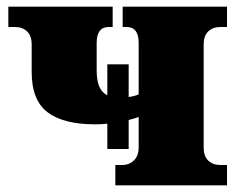

<svg xmlns="http://www.w3.org/2000/svg" viewBox="-20 -556 721 576"><path d="M302 -109V-185Q284 -183 265 -183Q171 -183 123 -219Q75 -255 75 -340V-422Q75 -449 61 -462Q47 -475 25 -475H5V-536H318V-475H306Q270 -475 270 -427V-345Q270 -314 278 -296Q286 -278 302 -270V-363H366V-265Q383 -267 396 -273V-427Q396 -475 360 -475H348V-536H661V-475H641Q619 -475 605 -462Q591 -449 591 -422V-114Q591 -87 605 -74Q619 -61 641 -61H661V0H326V-61H346Q368 -61 382 -75Q396 -89 396 -114V-205Q382 -200 366 -196V-109Z"/></svg>

Font: Noto Serif Black
Style: Regular
Weight: 900
Designer: Monotype Design Team
Foundry: Monotype Imaging Inc.
Version: Version 2.014; ttfautohint (v1.8.4.7-5d5b)